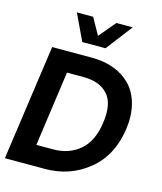

<svg xmlns="http://www.w3.org/2000/svg" viewBox="-141 -1102 1015 1204"><g transform="rotate(15 366.0 -500.0)"><path d="M206.1 -1000H312L372.1 -892.1L462.9 -1000H568.8L438 -829.1H287.1ZM112.8 -750H373Q451.2 -750 515.6 -725.6Q580.1 -701.2 624.5 -654.5Q668.9 -607.9 688 -535.9Q707 -463.9 694.8 -375Q669.9 -196.8 549.6 -98.4Q429.2 0 267.1 0H6.8ZM285.2 -131.8Q387.2 -131.8 457.5 -191.4Q527.8 -251 544.9 -375Q563 -502 509.5 -560.5Q456.1 -619.1 353 -619.1H244.1L175.8 -131.8Z"/></g></svg>

Font: Oakes Grotesk
Style: Bold Italic
Weight: 700
Designer: Samuel Oakes
Foundry: Samuel Oakes
Version: Version 1.0 | wf-rip DC20170320